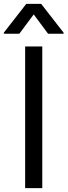

<svg xmlns="http://www.w3.org/2000/svg" viewBox="-41 -966 347 986"><path d="M176.1 -727.3H88.1V0H176.1ZM-21.3 -792.6H58.2L132.1 -892L206 -792.6H285.5V-798.3L170.5 -946H93.8L-21.3 -798.3Z"/></svg>

Font: Magic Ui Pro
Style: Regular
Weight: 400
Designer: Stefan Endress, Andreas Faust
Version: Version 1.000;FEAKit 1.0